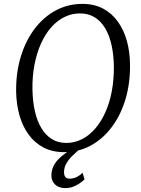

<svg xmlns="http://www.w3.org/2000/svg" viewBox="-20 -773 726 988"><path d="M310 10Q249.5 10 203.8 -14Q158 -38 127 -80.8Q96 -123.5 80 -180.2Q64 -237 63 -302.5Q62 -399.5 87 -481.5Q112 -563.5 158 -624.5Q204 -685.5 266.8 -719.2Q329.5 -753 403.5 -753Q465 -753 510.8 -728.5Q556.5 -704 587 -661Q617.5 -618 633 -562Q648.5 -506 649 -442.5Q650.5 -346.5 626.2 -264.2Q602 -182 556.2 -120.5Q510.5 -59 447.8 -24.5Q385 10 310 10ZM321 -37.5Q363.5 -37.5 401.2 -56.5Q439 -75.5 469.5 -110.8Q500 -146 522 -194.8Q544 -243.5 555.2 -303.2Q566.5 -363 566 -431Q565 -492 553.8 -542Q542.5 -592 520.8 -628.2Q499 -664.5 466.8 -684.2Q434.5 -704 391.5 -704Q349 -704 311.2 -685.2Q273.5 -666.5 243 -631.8Q212.5 -597 190.8 -548.5Q169 -500 157.5 -440.5Q146 -381 147 -313Q148 -251.5 159.5 -200.8Q171 -150 193 -113.5Q215 -77 247 -57.2Q279 -37.5 321 -37.5ZM314 195Q280.5 194 262.5 175.5Q244.5 157 244.5 131Q244.5 104 254.8 83Q265 62 281.2 45.5Q297.5 29 317.2 15.2Q337 1.5 355.5 -10.5L377 -23.5L386.5 -3Q369 12.5 351 30.2Q333 48 321.2 68.5Q309.5 89 309.5 113Q309.5 130 316.8 138.2Q324 146.5 337.5 146.5Q355 146.5 372.5 138.8Q390 131 405 116L415 150.5Q397.5 167 371.2 181.2Q345 195.5 314 195Z"/></svg>

Font: Merriweather 20pt Light
Style: Italic
Weight: 300
Italic angle: -7.8°
Version: Version 2.101